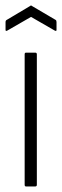

<svg xmlns="http://www.w3.org/2000/svg" viewBox="-23 -673 224 693"><path d="M71 0Q66 0 66 -6V-477Q66 -483 71 -483H104Q110 -483 110 -477V-6Q110 0 104 0ZM4 -563Q-3 -559 -3 -565V-593Q-3 -599 1 -601L85 -651Q89 -655 93 -651L178 -601Q181 -599 181 -593V-565Q181 -559 174 -563L89 -612Z"/></svg>

Font: Sofia Sans Condensed Light
Style: Regular
Weight: 300
Designer: Botio Nikoltchev, Ani Petrova
Foundry: lettersoup
Version: Version 4.101